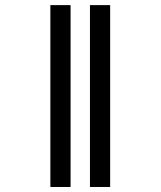

<svg xmlns="http://www.w3.org/2000/svg" viewBox="-20 -745 640 765"><path d="M180.7 0V-724.6H261.2V0ZM338.4 0V-724.6H418.9V0Z"/></svg>

Font: Cousine
Style: Regular
Weight: 400
Monospace: yes
Designer: Steve Matteson
Foundry: Monotype Imaging Inc.
Version: Version 1.21